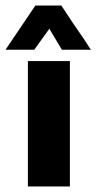

<svg xmlns="http://www.w3.org/2000/svg" viewBox="-26 -675 349 695"><path d="M102 -655H196Q209 -635 237 -593Q283 -527 303 -495H198L152 -572V-570L98 -495H-6ZM227 -454V0H75V-454Z"/></svg>

Font: Tajawal Black
Style: Regular
Weight: 900
Designer: Boutros Fonts
Foundry: Created by Boutros International 2017
Version: Version 1.700